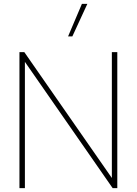

<svg xmlns="http://www.w3.org/2000/svg" viewBox="-20 -967 703 987"><path d="M401 -947H429L352 -780H330ZM80 -699H105L555 -52V-699H583V0H559L108 -649V0H80Z"/></svg>

Font: Prompt Thin
Style: Regular
Weight: 250
Designer: Katatrad Team
Foundry: CadsonDemak
Version: Version 1.001